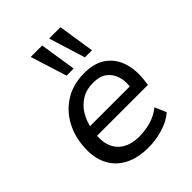

<svg xmlns="http://www.w3.org/2000/svg" viewBox="-216 -870 995 995"><g transform="rotate(-45 281.5 -373.0)"><path d="M285 9Q207 9 153 -19.5Q99 -48 72.5 -100.5Q46 -153 50 -225Q54 -303 88 -365Q122 -427 181.5 -463.5Q241 -500 321 -500Q398 -500 444 -466Q490 -432 507.5 -374.5Q525 -317 515 -246L512 -223H122L131 -284H458L438 -268Q446 -316 435 -352.5Q424 -389 395.5 -410.5Q367 -432 318 -432Q269 -432 233 -409.5Q197 -387 175.5 -350.5Q154 -314 146 -271L142 -247Q133 -191 148 -150Q163 -109 200 -87Q237 -65 292 -65Q335 -65 377 -77Q419 -89 454 -117L481 -54Q444 -22 391 -6.5Q338 9 285 9ZM382 -555 320 -755H403L434 -555ZM248 -555 185 -755H269L300 -555Z"/></g></svg>

Font: Nunito Sans 10pt Medium
Style: Italic
Weight: 500
Italic angle: -9°
Designer: Vernon Adams
Foundry: Vernon Adams
Version: Version 3.101;gftools[0.9.27]